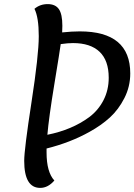

<svg xmlns="http://www.w3.org/2000/svg" viewBox="-20 -909 655 936"><path d="M207 -166Q207 -70 245 -29Q214 7 176 7Q98 7 98 -125Q98 -180 133.5 -410.5Q169 -641 169 -732.5Q169 -824 148 -866Q175 -889 212.5 -889Q250 -889 267 -864.5Q284 -840 284 -783Q284 -763 283 -751Q331 -756 369 -756Q615 -756 615 -551Q615 -487 586.5 -431Q558 -375 516 -336.5Q474 -298 416 -266Q323 -214 207 -185ZM336 -699Q311 -699 276 -694Q272 -663 245 -499Q218 -335 211 -252Q331 -276 415 -338Q459 -371 484.5 -420.5Q510 -470 510 -530Q510 -614 465.5 -656.5Q421 -699 336 -699Z"/></svg>

Font: Paprika
Style: Regular
Weight: 400
Designer: Eduardo Rodriguez Tunni
Foundry: Eduardo Rodriguez Tunni
Version: Version 1.001